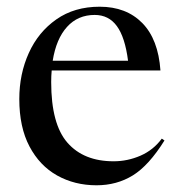

<svg xmlns="http://www.w3.org/2000/svg" viewBox="-20 -542 533 572"><path d="M277 -522Q356 -522 403.8 -473.5Q451.5 -425 458 -332H134Q132.5 -315.5 132.5 -297.5Q132.5 -172 181 -116.8Q229.5 -61.5 318.5 -61.5Q360 -61.5 398.5 -78.2Q437 -95 462 -129L470 -123.5Q423.5 -49 375.8 -19.5Q328 10 267.5 10Q202.5 10 150.2 -19.2Q98 -48.5 67.8 -105.8Q37.5 -163 37.5 -247Q37.5 -321.5 65.8 -384Q94 -446.5 147.8 -484.2Q201.5 -522 277 -522ZM262 -497.5Q212 -497.5 179.8 -462Q147.5 -426.5 137 -361H361.5Q352.5 -431 328.2 -464.2Q304 -497.5 262 -497.5Z"/></svg>

Font: Newsreader Display
Style: Regular
Weight: 400
Designer: Hugues Gentile
Foundry: Production Type
Version: Version 1.001